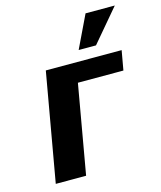

<svg xmlns="http://www.w3.org/2000/svg" viewBox="-106 -778 718 856"><g transform="rotate(-15 252.5 -350.0)"><path d="M45 0 133 -500H483L467 -410H257L185 0ZM298 -550 370 -700H505L378 -550Z"/></g></svg>

Font: Scada
Style: Bold Italic
Weight: 700
Italic angle: -10°
Version: Version 4.000